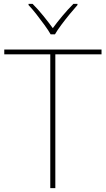

<svg xmlns="http://www.w3.org/2000/svg" viewBox="-20 -969 545 989"><path d="M265 0H239V-689H2V-714H503V-689H265ZM241 -792Q229 -813 209 -840.5Q189 -868 167.5 -895.5Q146 -923 127 -943V-949H148Q176 -921 203.5 -887Q231 -853 252 -824Q273 -853 301.5 -887Q330 -921 358 -949H379V-943Q361 -923 338.5 -895.5Q316 -868 295.5 -840.5Q275 -813 263 -792Z"/></svg>

Font: Noto Sans Khmer UI Thin
Style: Regular
Weight: 100
Designer: Danh Hong and the Monotype Design Team
Foundry: Monotype Imaging Inc.
Version: Version 2.002; ttfautohint (v1.8.4.7-5d5b)